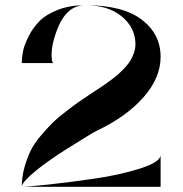

<svg xmlns="http://www.w3.org/2000/svg" viewBox="-20 -720 707 740"><path d="M351 -215Q345 -212 334.5 -206Q324 -200 294.5 -181.5Q265 -163 237.5 -146Q210 -129 177 -106Q144 -83 120.5 -64Q97 -45 80.5 -27.5Q64 -10 64 0Q64 -38 74 -74Q84 -110 97.5 -138Q111 -166 136 -195.5Q161 -225 180.5 -244.5Q200 -264 233 -289.5Q266 -315 284 -327.5Q302 -340 335 -362Q343 -367 346 -369Q366 -382 377 -389.5Q388 -397 407 -411Q426 -425 437 -435Q448 -445 462 -460Q476 -475 483.5 -488Q491 -501 496.5 -517Q502 -533 502 -549Q502 -613 449.5 -656.5Q397 -700 308 -700Q453 -700 526 -644.5Q599 -589 599 -501Q599 -420 533 -345Q467 -270 351 -215ZM64 -477Q64 -499 69 -523.5Q74 -548 90.5 -580.5Q107 -613 132 -638.5Q157 -664 203 -682Q249 -700 308 -700Q234 -700 198 -600Q174 -535 180 -490Q182 -477 186 -477ZM64 0Q85 0 164.5 -8.5Q244 -17 344 -31.5Q444 -46 521.5 -71Q599 -96 599 -123V0Z"/></svg>

Font: Oscilla
Style: Regular
Weight: 400
Designer: Ryan Lin
Version: Version 1.0